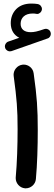

<svg xmlns="http://www.w3.org/2000/svg" viewBox="-20 -980 299 1055"><path d="M8.3 -716.3C13.7 -702.1 26.4 -697.8 34.2 -697.8C37.1 -697.8 40 -698.2 43.5 -699.2L241.2 -768.6C253.4 -772 259.3 -784.7 259.3 -793.9C259.3 -796.4 258.8 -798.3 258.3 -800.8C254.9 -815.9 240.7 -821.8 232.4 -821.8C229.5 -821.8 226.6 -821.3 223.6 -820.3C184.6 -806.6 167 -803.2 147.9 -803.2C114.3 -803.2 93.3 -819.3 93.3 -849.1C93.3 -881.8 116.2 -905.8 159.7 -905.8C167 -905.8 173.8 -905.3 180.2 -903.8C181.6 -903.3 183.1 -903.3 184.6 -903.3C196.3 -903.3 209 -914.6 210.4 -928.7V-931.2C210.4 -942.9 201.2 -955.6 186 -958C176.3 -959.5 165 -960.4 152.8 -960.4C117.2 -960.4 89.4 -950.2 69.3 -930.2C49.3 -909.7 39.1 -883.8 39.1 -852.5C39.1 -814 57.1 -786.6 85.9 -772.5L25.4 -751.5C11.2 -746.1 6.8 -732.9 6.8 -725.1C6.8 -722.2 7.3 -719.2 8.3 -716.3ZM55.2 -562C72.3 -434.6 76.7 -381.3 76.7 -270.5C76.7 -182.6 73.7 -85.4 66.4 -4.9V0C66.4 25.9 87.4 52.2 117.2 54.7H122.6C148.4 54.7 174.8 33.7 177.2 3.9C184.6 -76.7 187.5 -174.8 187.5 -265.1C187.5 -383.3 183.1 -448.2 165 -576.7C161.1 -607.4 134.8 -625 110.8 -625C108.4 -625 105.5 -625 103 -624.5C73.2 -620.6 54.7 -593.8 54.7 -569.8C54.7 -567.4 54.7 -564.5 55.2 -562Z"/></svg>

Font: Mikhak SemiBold
Style: Regular
Weight: 600
Designer: Amin Abedi
Version: Version 3.2